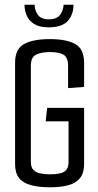

<svg xmlns="http://www.w3.org/2000/svg" viewBox="-20 -791 417 815"><path d="M193 4Q145 4 111.5 -5Q78 -14 61 -35.5Q44 -57 44 -94V-525Q44 -583 82 -604Q120 -625 192 -625Q262 -625 299.5 -604Q337 -583 337 -524V-422L269 -417V-511Q269 -547 250 -558.5Q231 -570 193 -570Q155 -570 133 -559Q111 -548 111 -512V-104Q111 -81 121.5 -70Q132 -59 150.5 -55Q169 -51 194 -51Q217 -51 234.5 -55Q252 -59 261.5 -70Q271 -81 271 -104V-276H174L180 -333H337V-94Q337 -57 320 -35.5Q303 -14 271 -5Q239 4 193 4ZM186 -675Q147 -675 124.5 -689.5Q102 -704 93 -726Q84 -748 84 -771H127Q127 -748 140.5 -728.5Q154 -709 186 -709Q222 -709 235.5 -728.5Q249 -748 250 -771H292Q292 -729 267.5 -702Q243 -675 186 -675Z"/></svg>

Font: Smooch Sans Thin Medium
Style: Regular
Weight: 500
Version: Version 1.010